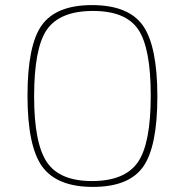

<svg xmlns="http://www.w3.org/2000/svg" viewBox="-20 -722 700 754"><path d="M541 -622Q598 -541 598 -343Q598 -146 542 -67Q486 12 345 12Q203 12 145 -69Q88 -149 88 -347Q88 -544 144 -623Q201 -702 341 -702Q484 -702 541 -622ZM163 -604Q114 -531 114 -343Q114 -158 165 -84Q215 -11 341 -11Q471 -11 522 -86Q572 -159 572 -347Q572 -533 523 -606Q474 -679 345 -679Q214 -679 163 -604Z"/></svg>

Font: Taylor Sans Thin
Style: Regular
Weight: 100
Italic angle: -8°
Designer: Natanael Gama
Version: Version 1.001 September 8, 2015